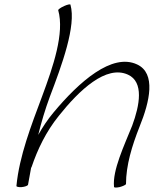

<svg xmlns="http://www.w3.org/2000/svg" viewBox="-20 -834 692 864"><path d="M122 -82C149 -162 187 -241 244 -312C337 -429 458 -543 556 -498C628 -465 609 -361 575 -269C538 -177 486 -68 493 6C492 11 503 11 518 8C533 4 546 -2 547 -6C547 -90 574 -178 608 -264C654 -377 683 -504 597 -544C484 -597 336 -466 221 -328C194 -296 172 -262 152 -227C166 -284 183 -341 204 -398C258 -540 324 -718 297 -813C297 -816 284 -814 269 -807C253 -800 241 -791 242 -788C271 -685 219 -534 170 -402C120 -268 67 -132 54 2C52 6 63 9 77 8C91 7 104 2 106 -2C111 -28 115 -53 120 -79C121 -80 121 -81 122 -82Z"/></svg>

Font: Nupuram Thin Italic
Style: Regular
Weight: 100
Designer: Santhosh Thottingal (santhosh.thottingal@gmail.com)
Foundry: SMC
Version: Version 1.000